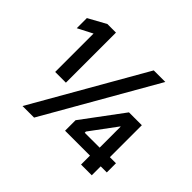

<svg xmlns="http://www.w3.org/2000/svg" viewBox="-154 -920 1139 1139"><g transform="rotate(45 415.5 -350.0)"><path d="M640 -75H431V-163L622 -420H730V-152H781V-75H730V0H640ZM647 -149V-325H645L522 -159V-149ZM647 -700 246 0H149L550 -700ZM143 -602 50 -554V-639L161 -700H233V-280H143Z"/></g></svg>

Font: Chakra Petch Medium
Style: Regular
Weight: 500
Designer: Katatrad Aksorn Co.,Ltd.
Foundry: Cadson Demak Co.,Ltd.
Version: Version 1.000; ttfautohint (v1.6)